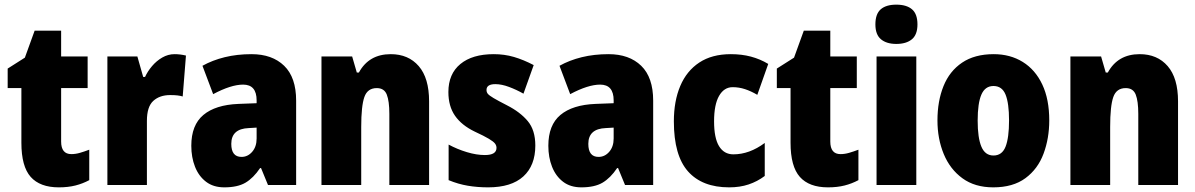

<svg xmlns="http://www.w3.org/2000/svg" viewBox="-20 -796 5141 826"><path d="M287 -133Q305 -133 324 -138.5Q343 -144 364 -152V-21Q336 -6 304.5 2Q273 10 233 10Q152 10 112 -35Q72 -80 72 -182V-417H13V-501L87 -548L129 -664H243V-553H357V-417H243V-187Q243 -133 287 -133Z M731 -563Q755 -563 780 -557L766 -381Q756 -384 743.5 -385.5Q731 -387 712 -387Q667 -387 639.5 -362Q612 -337 612 -276V0H442V-553H571L596 -465H604Q615 -489 634 -511.5Q653 -534 678 -548.5Q703 -563 731 -563Z M1062 -563Q1151 -563 1202.5 -513Q1254 -463 1254 -363V0H1133L1103 -73H1099Q1070 -30 1036 -10Q1002 10 945 10Q898 10 866.5 -14Q835 -38 819 -78.5Q803 -119 803 -169Q803 -258 855 -301.5Q907 -345 1006 -349L1084 -352V-364Q1084 -432 1026 -432Q974 -432 897 -391L851 -513Q894 -537 947 -550Q1000 -563 1062 -563ZM1050 -245Q975 -242 975 -177Q975 -121 1019 -121Q1046 -121 1065 -143Q1084 -165 1084 -200V-247Z M1661 -563Q1737 -563 1781.5 -511.5Q1826 -460 1826 -360V0H1655V-306Q1655 -361 1644 -389Q1633 -417 1601 -417Q1561 -417 1547.5 -378.5Q1534 -340 1534 -250V0H1363V-553H1495L1515 -484H1524Q1567 -563 1661 -563Z M2283 -170Q2283 -84 2231.5 -37Q2180 10 2080 10Q2034 10 1992.5 3Q1951 -4 1910 -21V-174Q1947 -154 1988.5 -141.5Q2030 -129 2066 -129Q2116 -129 2116 -160Q2116 -170 2109.5 -178.5Q2103 -187 2083 -199Q2063 -211 2022 -230Q1966 -257 1937.5 -298Q1909 -339 1909 -400Q1909 -478 1960.5 -520.5Q2012 -563 2104 -563Q2150 -563 2191 -551Q2232 -539 2276 -516L2232 -393Q2202 -410 2170 -422Q2138 -434 2111 -434Q2073 -434 2073 -409Q2073 -399 2079 -392Q2085 -385 2103.5 -374Q2122 -363 2161 -343Q2218 -314 2250.5 -275Q2283 -236 2283 -170Z M2598 -563Q2687 -563 2738.5 -513Q2790 -463 2790 -363V0H2669L2639 -73H2635Q2606 -30 2572 -10Q2538 10 2481 10Q2434 10 2402.5 -14Q2371 -38 2355 -78.5Q2339 -119 2339 -169Q2339 -258 2391 -301.5Q2443 -345 2542 -349L2620 -352V-364Q2620 -432 2562 -432Q2510 -432 2433 -391L2387 -513Q2430 -537 2483 -550Q2536 -563 2598 -563ZM2586 -245Q2511 -242 2511 -177Q2511 -121 2555 -121Q2582 -121 2601 -143Q2620 -165 2620 -200V-247Z M3117 10Q3001 10 2940 -58.5Q2879 -127 2879 -274Q2879 -361 2906.5 -426Q2934 -491 2988.5 -527Q3043 -563 3124 -563Q3171 -563 3210.5 -552.5Q3250 -542 3285 -521L3238 -388Q3211 -404 3185 -412.5Q3159 -421 3132 -421Q3095 -421 3073.5 -383.5Q3052 -346 3052 -274Q3052 -202 3073.5 -167Q3095 -132 3135 -132Q3204 -132 3270 -181V-39Q3238 -15 3200.5 -2.5Q3163 10 3117 10Z M3596 -133Q3614 -133 3633 -138.5Q3652 -144 3673 -152V-21Q3645 -6 3613.5 2Q3582 10 3542 10Q3461 10 3421 -35Q3381 -80 3381 -182V-417H3322V-501L3396 -548L3438 -664H3552V-553H3666V-417H3552V-187Q3552 -133 3596 -133Z M3836 -776Q3880 -776 3903.5 -756Q3927 -736 3927 -691Q3927 -647 3903 -627Q3879 -607 3836 -607Q3794 -607 3770 -627Q3746 -647 3746 -691Q3746 -736 3769 -756Q3792 -776 3836 -776ZM3922 -553V0H3751V-553Z M4494 -278Q4494 -201 4469.5 -135Q4445 -69 4391.5 -29.5Q4338 10 4253 10Q4174 10 4120.5 -29Q4067 -68 4040 -133.5Q4013 -199 4013 -278Q4013 -361 4039 -425.5Q4065 -490 4119 -526.5Q4173 -563 4255 -563Q4326 -563 4380 -529.5Q4434 -496 4464 -432.5Q4494 -369 4494 -278ZM4186 -277Q4186 -203 4202 -165Q4218 -127 4254 -127Q4291 -127 4306 -165Q4321 -203 4321 -278Q4321 -352 4306 -389Q4291 -426 4254 -426Q4218 -426 4202 -389Q4186 -352 4186 -277Z M4883 -563Q4959 -563 5003.5 -511.5Q5048 -460 5048 -360V0H4877V-306Q4877 -361 4866 -389Q4855 -417 4823 -417Q4783 -417 4769.5 -378.5Q4756 -340 4756 -250V0H4585V-553H4717L4737 -484H4746Q4789 -563 4883 -563Z"/></svg>

Font: Noto Sans Lao UI Cond Blk
Style: Regular
Weight: 900
Width: 3
Designer: Monotype Design Team
Foundry: Monotype Imaging Inc.
Version: Version 2.000; ttfautohint (v1.8.4.7-5d5b)